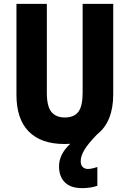

<svg xmlns="http://www.w3.org/2000/svg" viewBox="-20 -734 669 992"><path d="M397 99Q397 119 407.5 129Q418 139 434 139Q445 139 460 135.5Q475 132 483 129V226Q448 238 404 238Q345 238 315 208Q285 178 285 125Q285 63 343 9Q328 10 313 10Q192 10 128.5 -54.5Q65 -119 65 -244V-714H222V-254Q222 -185 245.5 -156Q269 -127 315 -127Q363 -127 385 -156.5Q407 -186 407 -255V-714H565V-247Q565 -105 482 -40Q436 7 416.5 39.5Q397 72 397 99Z"/></svg>

Font: Noto Sans Condensed ExtraBold
Style: Regular
Weight: 800
Width: 3
Designer: Monotype Design Team
Foundry: Monotype Imaging Inc.
Version: Version 2.013; ttfautohint (v1.8.4.7-5d5b)